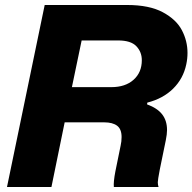

<svg xmlns="http://www.w3.org/2000/svg" viewBox="-20 -749 771 769"><path d="M159 -729H489Q578 -729 632 -700Q686 -671 708.5 -628Q731 -585 731 -537Q731 -514 726 -491Q714 -434 673.5 -394Q633 -354 570 -338L569 -331Q610 -316 629.5 -291Q649 -266 649 -228Q649 -212 644 -187L620 -70Q612 -28 612 -19Q612 -9 615 0H436Q434 -20 442 -62L463 -165Q467 -182 467 -200Q467 -232 449 -245.5Q431 -259 397 -259H239L186 0H8ZM426 -400Q482 -400 515 -429.5Q548 -459 548 -508Q548 -541 526 -564Q504 -587 453 -587H307L268 -400Z"/></svg>

Font: Mona Sans ExtraBold
Style: Italic
Weight: 800
Italic angle: -11.7°
Designer: Deni Anggara
Foundry: GitHub
Version: Version 2.000